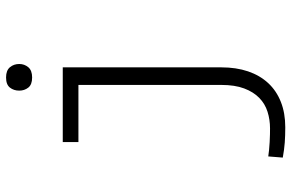

<svg xmlns="http://www.w3.org/2000/svg" viewBox="-186 -572 971 640"><g transform="rotate(-90 300.0 -251.5)"><path d="M147 -528.3H396V0Q396 49.8 382.6 89.4Q369.1 128.9 343.5 156.5Q317.9 184.1 280.8 198.7Q243.7 213.4 196.3 213.4Q168.5 213.4 145.3 211.7Q122.1 210 95.2 205.1L99.1 156.7Q107.9 158.2 120.8 159.4Q133.8 160.6 147.2 161.4Q160.6 162.1 172.9 162.4Q185.1 162.6 192.4 162.6Q221.7 162.6 248 154.3Q274.4 146 294.2 126.7Q314 107.4 325.7 76.4Q337.4 45.4 337.4 0V-476.1H147ZM318.4 -673.3Q318.4 -691.4 328.4 -704.3Q338.4 -717.3 362.3 -717.3Q385.7 -717.3 396.5 -704.3Q407.2 -691.4 407.2 -673.3Q407.2 -656.2 396.5 -643.3Q385.7 -630.4 362.3 -630.4Q338.4 -630.4 328.4 -643.3Q318.4 -656.2 318.4 -673.3Z"/></g></svg>

Font: Roboto Mono Light
Style: Regular
Weight: 300
Designer: Google
Version: Version 2.000985; 2015; ttfautohint (v1.3)